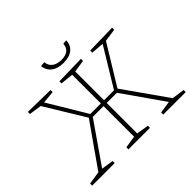

<svg xmlns="http://www.w3.org/2000/svg" viewBox="-188 -1112 1363 1363"><g transform="rotate(-45 494.0 -430.0)"><path d="M25 0V-21L123 -36L349 -358L166 -658L72 -672V-693L296 -689V-668L201 -659L375 -369H481V-657L384 -667V-688L605 -693V-672L513 -658V-369H613L789 -659L693 -667V-688L918 -693V-672L821 -658L639 -360L868 -35L964 -21V0H738V-21L830 -35L615 -342H513V-36L605 -21V0H389V-21L481 -35V-342H373L160 -35L251 -21V0ZM499 -759Q441 -759 407 -785Q373 -811 368 -857L404 -860Q407 -824 433 -804.5Q459 -785 504 -785Q545 -785 568 -803.5Q591 -822 592 -857L624 -860Q623 -813 590 -786Q557 -759 499 -759Z"/></g></svg>

Font: Bitter ExtraLight
Style: Regular
Weight: 200
Designer: Sol Matas, and Bitter project Authors
Foundry: Sol Matas
Version: Version 2.001